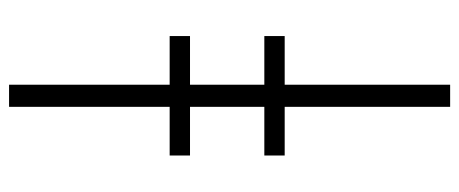

<svg xmlns="http://www.w3.org/2000/svg" viewBox="-322 -480 1037 434"><g transform="rotate(-90 197.0 -263.5)"><path d="M222 -762H172V-399H62V-353H172V-185H62V-139H172V235H222V-139H332V-185H222V-353H332V-399H222Z"/></g></svg>

Font: Noto Sans UI Condensed Light
Style: Regular
Weight: 300
Width: 3
Designer: Monotype Design Team
Foundry: Monotype Imaging Inc.
Version: Version 1.901